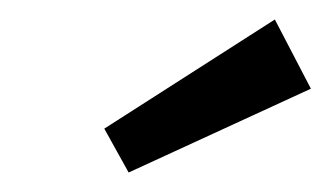

<svg xmlns="http://www.w3.org/2000/svg" viewBox="-20 -816 339 197"><path d="M262 -796 299 -725 112 -639 87 -684Z"/></svg>

Font: Fira Sans Extra Condensed
Style: Italic
Weight: 400
Width: 3
Italic angle: -8°
Designer: Carrois Corporate & Edenspiekermann AG
Foundry: Carrois Corporate GbR & Edenspiekermann AG
Version: Version 4.203